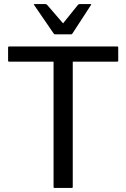

<svg xmlns="http://www.w3.org/2000/svg" viewBox="-20 -930 625 950"><path d="M25 -700H560Q565 -700 565 -695V-630Q565 -625 560 -625H340V-5Q340 0 335 0H250Q245 0 245 -5V-625H25Q20 -625 20 -630V-695Q20 -700 25 -700ZM292 -814.5 365 -905Q369 -910 374.5 -910H427Q433.5 -910 430 -905L339 -765Q336 -760 332 -760H252Q248 -760 245 -765L149 -905Q145.5 -910 152 -910H204.5Q210 -910 214 -905Z"/></svg>

Font: MFEK Sans
Style: Regular
Weight: 400
Designer: Owen Earl
Foundry: indestructible type*
Version: Version 0.001; ttfautohint (v1.8.4.7-5d5b)